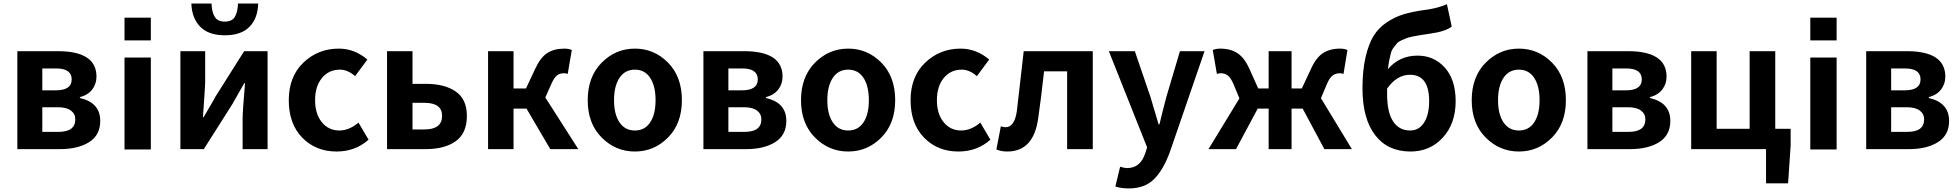

<svg xmlns="http://www.w3.org/2000/svg" viewBox="-20 -852 11196 1097"><path d="M79.1 0V-559.6H310.5Q531.2 -559.6 531.2 -414.1Q531.2 -373 507.3 -341.3Q483.4 -309.6 436.5 -296.9V-292Q552.7 -265.6 552.7 -161.1Q552.7 -80.1 489.3 -40Q425.8 0 323.2 0ZM221.7 -335.9H298.8Q389.6 -335.9 389.6 -398.4Q389.6 -460.9 300.8 -460.9H221.7ZM221.7 -98.6H314.5Q410.2 -98.6 410.2 -169.9Q410.2 -201.2 385.3 -220.2Q360.4 -239.3 310.5 -239.3H221.7Z M691.4 -621.1V-751H841.8V-621.1ZM691.4 2V-523.4H841.8V2Z M1010.7 0V-559.6H1152.3V-382.8Q1152.3 -363.3 1139.6 -182.6H1143.6Q1148.4 -192.4 1174.8 -236.3Q1201.2 -280.3 1210.9 -299.8L1375 -559.6H1508.8V0H1366.2V-175.8Q1366.2 -212.9 1379.9 -377H1376Q1370.1 -366.2 1344.2 -321.8Q1318.4 -277.3 1308.6 -258.8L1144.5 0ZM1264.6 -650.4Q1171.9 -650.4 1124 -699.2Q1076.2 -748 1073.2 -832H1188.5Q1190.4 -781.2 1207.5 -754.9Q1224.6 -728.5 1264.6 -728.5Q1304.7 -728.5 1321.3 -754.9Q1337.9 -781.2 1339.8 -832H1455.1Q1453.1 -748 1405.8 -699.2Q1358.4 -650.4 1264.6 -650.4Z M1903.3 13.7Q1784.2 13.7 1707 -65.4Q1629.9 -144.5 1629.9 -279.3Q1629.9 -414.1 1713.4 -494.1Q1796.9 -574.2 1916 -574.2Q2005.9 -574.2 2079.1 -511.7L2008.8 -417Q1965.8 -454.1 1922.9 -454.1Q1858.4 -454.1 1819.3 -406.2Q1780.3 -358.4 1780.3 -279.3Q1780.3 -201.2 1818.8 -153.8Q1857.4 -106.4 1918.9 -106.4Q1974.6 -106.4 2028.3 -151.4L2085.9 -53.7Q2009.8 13.7 1903.3 13.7Z M2191.4 0V-559.6H2336.9V-373H2412.1Q2520.5 -373 2584 -329.1Q2647.5 -285.2 2647.5 -189.5Q2647.5 -90.8 2584 -45.4Q2520.5 0 2412.1 0ZM2336.9 -112.3H2404.3Q2505.9 -112.3 2505.9 -190.4Q2505.9 -264.6 2404.3 -264.6H2336.9Z M3095.7 -294.9 3284.2 0H3124L2988.3 -231.4H2914.1V0H2768.6V-559.6H2914.1V-346.7H2985.4L3036.1 -455.1Q3067.4 -523.4 3106.4 -548.8Q3145.5 -574.2 3205.1 -574.2Q3228.5 -574.2 3247.1 -566.4L3223.6 -429.7Q3211.9 -433.6 3203.1 -433.6Q3178.7 -433.6 3162.6 -421.4Q3146.5 -409.2 3129.9 -372.1Z M3337.9 -279.3Q3337.9 -413.1 3417.5 -493.7Q3497.1 -574.2 3607.4 -574.2Q3717.8 -574.2 3796.9 -494.1Q3876 -414.1 3876 -279.3Q3876 -146.5 3796.9 -66.4Q3717.8 13.7 3607.4 13.7Q3497.1 13.7 3417.5 -66.4Q3337.9 -146.5 3337.9 -279.3ZM3725.6 -279.3Q3725.6 -360.4 3694.8 -407.2Q3664.1 -454.1 3607.4 -454.1Q3550.8 -454.1 3519.5 -407.2Q3488.3 -360.4 3488.3 -279.3Q3488.3 -199.2 3519.5 -152.8Q3550.8 -106.4 3607.4 -106.4Q3664.1 -106.4 3694.8 -152.8Q3725.6 -199.2 3725.6 -279.3Z M3999 0V-559.6H4230.5Q4451.2 -559.6 4451.2 -414.1Q4451.2 -373 4427.2 -341.3Q4403.3 -309.6 4356.4 -296.9V-292Q4472.7 -265.6 4472.7 -161.1Q4472.7 -80.1 4409.2 -40Q4345.7 0 4243.2 0ZM4141.6 -335.9H4218.8Q4309.6 -335.9 4309.6 -398.4Q4309.6 -460.9 4220.7 -460.9H4141.6ZM4141.6 -98.6H4234.4Q4330.1 -98.6 4330.1 -169.9Q4330.1 -201.2 4305.2 -220.2Q4280.3 -239.3 4230.5 -239.3H4141.6Z M4556.6 -279.3Q4556.6 -413.1 4636.2 -493.7Q4715.8 -574.2 4826.2 -574.2Q4936.5 -574.2 5015.6 -494.1Q5094.7 -414.1 5094.7 -279.3Q5094.7 -146.5 5015.6 -66.4Q4936.5 13.7 4826.2 13.7Q4715.8 13.7 4636.2 -66.4Q4556.6 -146.5 4556.6 -279.3ZM4944.3 -279.3Q4944.3 -360.4 4913.6 -407.2Q4882.8 -454.1 4826.2 -454.1Q4769.5 -454.1 4738.3 -407.2Q4707 -360.4 4707 -279.3Q4707 -199.2 4738.3 -152.8Q4769.5 -106.4 4826.2 -106.4Q4882.8 -106.4 4913.6 -152.8Q4944.3 -199.2 4944.3 -279.3Z M5456.1 13.7Q5336.9 13.7 5259.8 -65.4Q5182.6 -144.5 5182.6 -279.3Q5182.6 -414.1 5266.1 -494.1Q5349.6 -574.2 5468.8 -574.2Q5558.6 -574.2 5631.8 -511.7L5561.5 -417Q5518.6 -454.1 5475.6 -454.1Q5411.1 -454.1 5372.1 -406.2Q5333 -358.4 5333 -279.3Q5333 -201.2 5371.6 -153.8Q5410.2 -106.4 5471.7 -106.4Q5527.3 -106.4 5581.1 -151.4L5638.7 -53.7Q5562.5 13.7 5456.1 13.7Z M5735.4 13.7Q5700.2 13.7 5672.9 2L5698.2 -129.9Q5717.8 -125 5724.6 -125Q5777.3 -125 5790 -218.8Q5804.7 -343.8 5829.1 -559.6H6223.6V0H6077.1V-444.3H5945.3Q5927.7 -284.2 5912.1 -178.7Q5886.7 13.7 5735.4 13.7Z M6429.7 224.6Q6387.7 224.6 6352.5 213.9L6379.9 100.6Q6406.2 108.4 6418.9 108.4Q6496.1 108.4 6523.4 23.4L6534.2 -9.8L6315.4 -559.6H6463.9L6552.7 -299.8Q6559.6 -279.3 6599.6 -141.6H6604.5Q6610.4 -168 6624 -220.7Q6637.7 -273.4 6644.5 -299.8L6721.7 -559.6H6862.3L6664.1 16.6Q6625 122.1 6571.8 173.3Q6518.6 224.6 6429.7 224.6Z M7527.3 -291 7704.1 0H7546.9L7422.9 -231.4H7359.4V0H7228.5V-231.4H7166L7042 0H6884.8L7061.5 -290L7027.3 -372.1Q7011.7 -408.2 6994.6 -420.9Q6977.5 -433.6 6953.1 -433.6Q6946.3 -433.6 6932.6 -429.7L6909.2 -566.4Q6929.7 -574.2 6951.2 -574.2Q7010.7 -574.2 7050.8 -547.9Q7090.8 -521.5 7120.1 -455.1L7168.9 -346.7H7228.5V-559.6H7359.4V-346.7H7418L7468.8 -455.1Q7498 -521.5 7538.1 -547.9Q7578.1 -574.2 7636.7 -574.2Q7660.2 -574.2 7678.7 -566.4L7656.2 -429.7Q7642.6 -433.6 7634.8 -433.6Q7611.3 -433.6 7593.8 -420.4Q7576.2 -407.2 7561.5 -372.1Z M7905.3 -345.7V-313.5Q7905.3 -210.9 7939.5 -158.7Q7973.6 -106.4 8037.1 -106.4Q8087.9 -106.4 8116.7 -151.9Q8145.5 -197.3 8145.5 -274.4Q8145.5 -424.8 8036.1 -424.8Q7960.9 -424.8 7905.3 -345.7ZM8247.1 -828.1 8274.4 -700.2Q8239.3 -671.9 8147.5 -659.2Q8112.3 -654.3 8095.7 -651.4Q8079.1 -648.4 8053.2 -643.6Q8027.3 -638.7 8015.6 -633.8Q8003.9 -628.9 7986.3 -621.1Q7968.8 -613.3 7960.9 -603.5Q7953.1 -593.8 7942.4 -580.1Q7931.6 -566.4 7926.8 -548.3Q7921.9 -530.3 7917.5 -507.8Q7913.1 -485.4 7910.2 -457Q7975.6 -534.2 8079.1 -534.2Q8173.8 -534.2 8235.4 -465.3Q8296.9 -396.5 8296.9 -274.4Q8296.9 -145.5 8223.6 -65.9Q8150.4 13.7 8039.1 13.7Q7908.2 13.7 7836.4 -80.6Q7764.6 -174.8 7764.6 -346.7Q7764.6 -448.2 7781.7 -523.4Q7798.8 -598.6 7827.6 -646Q7856.4 -693.4 7903.8 -724.6Q7951.2 -755.9 8000 -770.5Q8048.8 -785.2 8118.2 -794.9Q8195.3 -804.7 8247.1 -828.1Z M8388.7 -279.3Q8388.7 -413.1 8468.3 -493.7Q8547.9 -574.2 8658.2 -574.2Q8768.6 -574.2 8847.7 -494.1Q8926.8 -414.1 8926.8 -279.3Q8926.8 -146.5 8847.7 -66.4Q8768.6 13.7 8658.2 13.7Q8547.9 13.7 8468.3 -66.4Q8388.7 -146.5 8388.7 -279.3ZM8776.4 -279.3Q8776.4 -360.4 8745.6 -407.2Q8714.8 -454.1 8658.2 -454.1Q8601.6 -454.1 8570.3 -407.2Q8539.1 -360.4 8539.1 -279.3Q8539.1 -199.2 8570.3 -152.8Q8601.6 -106.4 8658.2 -106.4Q8714.8 -106.4 8745.6 -152.8Q8776.4 -199.2 8776.4 -279.3Z M9049.8 0V-559.6H9281.2Q9502 -559.6 9502 -414.1Q9502 -373 9478 -341.3Q9454.1 -309.6 9407.2 -296.9V-292Q9523.4 -265.6 9523.4 -161.1Q9523.4 -80.1 9460 -40Q9396.5 0 9293.9 0ZM9192.4 -335.9H9269.5Q9360.4 -335.9 9360.4 -398.4Q9360.4 -460.9 9271.5 -460.9H9192.4ZM9192.4 -98.6H9285.2Q9380.9 -98.6 9380.9 -169.9Q9380.9 -201.2 9356 -220.2Q9331.1 -239.3 9281.2 -239.3H9192.4Z M10123 -116.2H10210.9V-19.5L10196.3 195.3H10070.3V0H9642.6V-559.6H9788.1V-116.2H9976.6V-559.6H10123Z M10323.2 -621.1V-751H10473.6V-621.1ZM10323.2 2V-523.4H10473.6V2Z M10642.6 0V-559.6H10874Q11094.7 -559.6 11094.7 -414.1Q11094.7 -373 11070.8 -341.3Q11046.9 -309.6 11000 -296.9V-292Q11116.2 -265.6 11116.2 -161.1Q11116.2 -80.1 11052.7 -40Q10989.3 0 10886.7 0ZM10785.2 -335.9H10862.3Q10953.1 -335.9 10953.1 -398.4Q10953.1 -460.9 10864.3 -460.9H10785.2ZM10785.2 -98.6H10877.9Q10973.6 -98.6 10973.6 -169.9Q10973.6 -201.2 10948.7 -220.2Q10923.8 -239.3 10874 -239.3H10785.2Z"/></svg>

Font: Gen Shin Gothic Bold
Style: Bold
Weight: 700
Designer: [Source Han Sans]
Ryoko NISHIZUKA  (kana & ideographs); Paul D. Hunt (Latin, Greek & Cyrillic); Wenlong ZHANG  (bopomofo
Version: Version 1.002.20150607